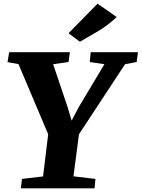

<svg xmlns="http://www.w3.org/2000/svg" viewBox="-20 -1028 773 1048"><path d="M94 0 100 -51.5 215 -65 243 -295 81 -678 21 -689 30 -743H361.5L354 -689.5L270 -677.5L349.5 -442L371 -369.5L409 -442L550 -677.5L470 -689.5L475 -743H733L726 -689.5L662.5 -677.5L411 -295L381 -65.5L501 -51.5L496 0ZM354 -846.5 512.5 -1008 617 -935Q565 -886 510.5 -855Q456 -824 416 -800Z"/></svg>

Font: Merriweather Black
Style: Italic
Weight: 900
Italic angle: -7.8°
Designer: Eben Sorkin
Foundry: Eben Sorkin
Version: Version 2.200;gftools[0.9.31]